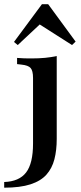

<svg xmlns="http://www.w3.org/2000/svg" viewBox="-56 -689 381 902"><path d="M99.2 -208.1V-322.6Q99.2 -356.5 87.9 -369.4Q76.6 -382.3 44.4 -385.5L24.2 -387.9V-416.9Q42.7 -415.3 58.1 -414.9Q73.4 -414.5 91.9 -414.5Q126.6 -414.5 156 -417.3Q185.5 -420.2 210.5 -425.8V-416.9V-208.1ZM-36.3 192.7V166.1Q33.9 163.7 66.5 121.4Q99.2 79 99.2 -14.5V-208.1H210.5V-36.3Q210.5 16.9 199.6 59.3Q188.7 101.6 162.1 131.5Q135.5 161.3 87.1 177Q38.7 192.7 -36.3 192.7ZM27.4 -477.4 9.7 -491.9 141.1 -669.4H170.2L299.2 -493.5L282.3 -477.4L108.9 -587.9L154 -596Z"/></svg>

Font: Playfair 5pt SemiExpanded Light
Style: Bold
Weight: 700
Version: Version 2.203